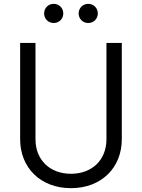

<svg xmlns="http://www.w3.org/2000/svg" viewBox="-20 -969 740 1001"><path d="M350 12C509 12 615 -95 615 -243V-745H535V-243C535 -135 460 -63 350 -63C240 -63 165 -135 165 -243V-745H85V-243C85 -95 191 12 350 12ZM210 -899C210 -871 232 -849 260 -849C288 -849 310 -871 310 -899C310 -927 288 -949 260 -949C232 -949 210 -927 210 -899ZM390 -899C390 -871 412 -849 440 -849C468 -849 490 -871 490 -899C490 -927 468 -949 440 -949C412 -949 390 -927 390 -899Z"/></svg>

Font: Mluvka
Style: Regular
Weight: 400
Designer: Modified by Jiří Krblich, Original typeface by Gumpita Rahayu
Foundry: Gumpita Rahayu & Jiří Krblich
Version: Version 2.000;Glyphs 3.1.1 (3134)